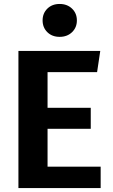

<svg xmlns="http://www.w3.org/2000/svg" viewBox="-20 -949 568 969"><path d="M470 -585H220V-405H438V-299H220V-108H488V0H73V-692H486ZM219 -905.5Q243 -929 281 -929Q319 -929 343.5 -905.5Q368 -882 368 -846Q368 -810 343.5 -786.5Q319 -763 281 -763Q243 -763 219 -786.5Q195 -810 195 -846Q195 -882 219 -905.5Z"/></svg>

Font: FiraSans
Style: Regular
Weight: 600
Designer: Carrois Corporate & Edenspiekermann AG
Foundry: Carrois Corporate GbR & Edenspiekermann AG
Version: Version 3.106;PS 003.106;hotconv 1.0.70;makeotf.lib2.5.58329